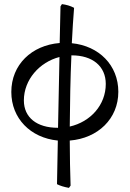

<svg xmlns="http://www.w3.org/2000/svg" viewBox="-20 -672 630 933"><path d="M555 -226C555 -355 461 -449 329 -462C332 -525 336 -583 340 -634C321 -644 303 -649 281 -652L274 -641L270 -463C134 -452 35 -358 35 -225C35 -97 128 -2 261 11L257 223C273 231 289 236 315 241L323 230C321 165 319 90 319 11C456 0 555 -95 555 -226ZM319 -57C320 -172 322 -293 327 -403H329C430 -403 494 -350 494 -264C494 -162 420 -80 319 -57ZM261 -51C159 -51 96 -101 96 -184C96 -285 172 -370 269 -395L262 -51Z"/></svg>

Font: Alegreya SC
Style: Regular
Weight: 400
Designer: Juan Pablo del Peral
Foundry: Huerta Tipografica
Version: Version 2.007;PS 002.007;hotconv 1.0.88;makeotf.lib2.5.64775